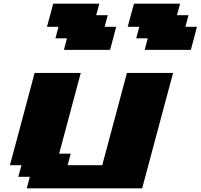

<svg xmlns="http://www.w3.org/2000/svg" viewBox="-20 -1020 1087 1040"><path d="M125 0H750Q777.8 -104 833.7 -312.3Q889.6 -520.5 917.5 -625H667.5Q645.5 -542 600.8 -375.2Q556.2 -208.5 533.7 -125H346.2L362.8 -187.5H300.3L417.5 -625H167.5Q145.5 -542 100.8 -375Q56.2 -208 33.7 -125H96.2L79.1 -62.5H141.6ZM763.7 -750H1013.7Q1019.5 -770.5 1030.5 -812.5Q1041.5 -854.5 1046.9 -875H984.4L1001 -937.5H938.5L955.6 -1000H705.6Q699.7 -979 688.5 -937.3Q677.2 -895.5 671.9 -875H734.4L717.8 -812.5H780.3ZM326.2 -750H576.2Q582 -771 593 -812.5Q604 -854 609.4 -875H546.9L563.5 -937.5H501L518.1 -1000H268.1Q262.7 -979 251.5 -937.3Q240.2 -895.5 234.4 -875H296.9L280.3 -812.5H342.8Z"/></svg>

Font: Faithful 32x
Style: BoldOblique
Weight: 400
Foundry: Faithful Resource Pack
Version: Version 1.0; January 27, 2023